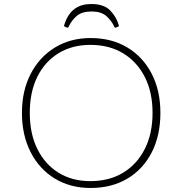

<svg xmlns="http://www.w3.org/2000/svg" viewBox="-20 -928 906 954"><path d="M434 -908Q496 -908 527 -876.5Q558 -845 570 -803Q572 -797 566 -795L556 -791Q550 -789 548 -795Q534 -826 508 -848.5Q482 -871 435 -871Q387 -871 361 -848.5Q335 -826 321 -795Q319 -789 313 -791L303 -795Q297 -797 299 -803Q307 -831 323 -855Q339 -879 366 -893.5Q393 -908 434 -908ZM430 6Q329 6 252 -41Q175 -88 132 -172.5Q89 -257 89 -367Q89 -477 132.5 -561Q176 -645 253 -692Q330 -739 430 -739Q534 -739 612 -692.5Q690 -646 733.5 -562Q777 -478 777 -367Q777 -255 734 -171Q691 -87 613 -40.5Q535 6 430 6ZM429 -28Q523 -28 592 -70Q661 -112 699.5 -188Q738 -264 738 -367Q738 -470 699.5 -545.5Q661 -621 592 -663Q523 -705 429 -705Q338 -705 270 -663Q202 -621 165 -545.5Q128 -470 128 -367Q128 -264 165.5 -188Q203 -112 270.5 -70Q338 -28 429 -28Z"/></svg>

Font: Hahmlet Thin
Style: Regular
Weight: 250
Version: Version 1.002